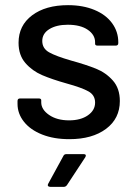

<svg xmlns="http://www.w3.org/2000/svg" viewBox="-20 -534 531 745"><path d="M48 -131V-142Q48 -152 58 -152H130Q140 -152 140 -145V-137Q140 -109 170.5 -88Q201 -67 248 -67Q293 -67 321 -86.5Q349 -106 349 -136Q349 -165 323 -179.5Q297 -194 239 -210Q182 -226 143.5 -242.5Q105 -259 78.5 -289.5Q52 -320 52 -368Q52 -435 104.5 -474.5Q157 -514 244 -514Q302 -514 346.5 -495.5Q391 -477 415 -444Q439 -411 439 -370V-367Q439 -357 429 -357H359Q349 -357 349 -364V-370Q349 -399 320.5 -418.5Q292 -438 243 -438Q199 -438 171.5 -421Q144 -404 144 -375Q144 -346 170.5 -331Q197 -316 256 -299Q314 -283 352.5 -267.5Q391 -252 418 -221.5Q445 -191 445 -142Q445 -74 391.5 -34Q338 6 249 6Q189 6 143.5 -12Q98 -30 73 -61.5Q48 -93 48 -131ZM167 179 226 71Q229 64 238 64H305Q311 64 312.5 67.5Q314 71 311 76L240 184Q235 191 228 191H175Q169 191 166.5 187.5Q164 184 167 179Z"/></svg>

Font: Amber EN Medium
Style: Regular
Weight: 500
Designer: Jeremy Tribby
Foundry: Tribby Type Co.
Version: Version 1.403 November 24, 2021